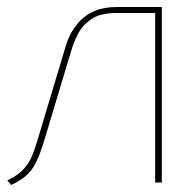

<svg xmlns="http://www.w3.org/2000/svg" viewBox="-20 -520 520 547"><path d="M312 -500Q277 -500 251.5 -489.5Q226 -479 209.5 -462Q193 -445 183 -426.5Q173 -408 168 -391L86 -118Q80 -98 72 -77.5Q64 -57 48 -39Q32 -21 1 -6L12 7Q40 -6 56.5 -21.5Q73 -37 83.5 -59Q94 -81 104 -113L184 -379Q190 -399 202 -423Q214 -447 239.5 -465Q265 -483 312 -483H422V0H441V-500Z"/></svg>

Font: Advent Pro Thin
Style: Regular
Weight: 250
Version: Version 3.000